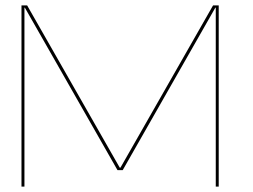

<svg xmlns="http://www.w3.org/2000/svg" viewBox="-20 -695 942 715"><path d="M60 0H71V-666.5H72.5L417.5 -61.5H437L782 -666.5H783.5V0H794.5V-675H773.5L428.5 -70.5H426L81 -675H60Z"/></svg>

Font: Anybody Expanded Thin
Style: Regular
Weight: 250
Width: 7
Version: Version 1.113;gftools[0.9.25]